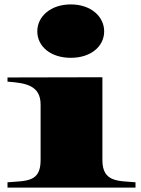

<svg xmlns="http://www.w3.org/2000/svg" viewBox="-20 -850 638 870"><path d="M14 -24V0H594V-24C520 -31 444 -22 444 -124V-500L14 -499V-480C97 -474 164 -463 164 -376V-124C164 -24 100 -31 14 -24ZM301 -588C392 -588 452 -640 452 -708C452 -775 392 -830 301 -830C209 -830 149 -775 149 -708C149 -640 209 -588 301 -588Z"/></svg>

Font: Sprat Extended Black
Style: Regular
Weight: 900
Width: 9
Designer: Ethan Nakache
Foundry: Collletttivo
Version: Version 2.000;Glyphs 3.2 (3217)